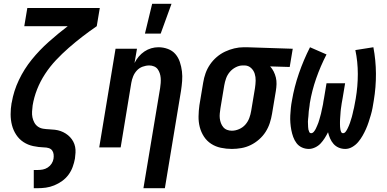

<svg xmlns="http://www.w3.org/2000/svg" viewBox="-20 -777 2040 1012"><path d="M158 215V119H178Q192 119 205.5 116.5Q219 114 231.5 106Q244 98 252 85.5Q260 73 262 60Q264 48 262.5 36Q261 24 254.5 15.5Q248 7 236.5 3.5Q225 0 213 0Q183 -1 155 -7Q127 -13 104 -28Q81 -43 65.5 -66.5Q50 -90 43 -117.5Q36 -145 36 -174.5Q36 -204 41 -234L42 -237Q52 -297 79.5 -355Q107 -413 147.5 -463Q188 -513 237 -556.5Q286 -600 337 -639H108L124 -735H506L490 -639Q452 -613 415 -584.5Q378 -556 342.5 -525Q307 -494 275 -460Q243 -426 217.5 -387Q192 -348 175.5 -306Q159 -264 152 -221Q150 -205 149 -189Q148 -173 151 -158.5Q154 -144 161 -131Q168 -118 180 -109.5Q192 -101 208 -98.5Q224 -96 239 -95.5Q254 -95 270 -93Q286 -91 300 -86Q314 -81 326.5 -73Q339 -65 349 -54.5Q359 -44 366 -31Q373 -18 376 -3Q379 12 378 28Q377 44 375 59Q371 81 363 103Q355 125 341 144Q327 163 307.5 177Q288 191 266 200Q244 209 222 212Q200 215 178 215Z M736 215 824 -313Q826 -326 827 -339.5Q828 -353 827 -366Q826 -379 822 -391Q818 -403 811 -412.5Q804 -422 792 -427Q780 -432 767 -432Q749 -432 731.5 -425.5Q714 -419 701.5 -405.5Q689 -392 682 -375Q675 -358 672 -340L616 0H503L589 -520H702L689 -445Q698 -463 711 -478.5Q724 -494 741 -505.5Q758 -517 777 -522.5Q796 -528 815 -528Q841 -528 865 -519Q889 -510 904.5 -492Q920 -474 928 -450Q936 -426 939 -401Q942 -376 940 -350Q938 -324 934 -298L849 215ZM744 -600 782 -757H884L827 -600Z M1202 8Q1173 8 1144.5 2Q1116 -4 1093 -19Q1070 -34 1055 -57Q1040 -80 1033 -107Q1026 -134 1026.5 -163.5Q1027 -193 1031 -222L1051 -342Q1055 -367 1063.5 -391Q1072 -415 1087 -437Q1102 -459 1122.5 -476.5Q1143 -494 1166.5 -505Q1190 -516 1215 -522Q1240 -528 1265 -528H1281L1523 -520L1507 -424L1404 -427Q1415 -415 1422.5 -400Q1430 -385 1434 -368.5Q1438 -352 1437.5 -334Q1437 -316 1434 -298L1414 -178Q1410 -153 1402 -128.5Q1394 -104 1380 -82Q1366 -60 1345.5 -42Q1325 -24 1301.5 -12.5Q1278 -1 1252.5 3.5Q1227 8 1202 8ZM1202 -88Q1221 -88 1240.5 -96.5Q1260 -105 1273.5 -120.5Q1287 -136 1294 -155Q1301 -174 1304 -193L1324 -313Q1327 -333 1327.5 -352Q1328 -371 1322.5 -388.5Q1317 -406 1303.5 -418.5Q1290 -431 1271 -432H1259Q1241 -432 1222.5 -422.5Q1204 -413 1191 -397.5Q1178 -382 1171.5 -363.5Q1165 -345 1162 -327L1142 -207Q1140 -193 1138.5 -179.5Q1137 -166 1138.5 -153Q1140 -140 1144.5 -128Q1149 -116 1157 -106.5Q1165 -97 1177 -92.5Q1189 -88 1202 -88Z M1608 8Q1588 8 1571 0Q1554 -8 1543 -22.5Q1532 -37 1525.5 -55Q1519 -73 1515.5 -91.5Q1512 -110 1510.5 -129.5Q1509 -149 1510 -168.5Q1511 -188 1513 -208Q1515 -228 1519 -248Q1531 -319 1555.5 -390Q1580 -461 1614 -528L1701 -490Q1669 -428 1646.5 -363.5Q1624 -299 1613 -233Q1612 -226 1611.5 -219Q1611 -212 1609.5 -205Q1608 -198 1607.5 -191Q1607 -184 1606.5 -177Q1606 -170 1605.5 -163.5Q1605 -157 1604 -150Q1603 -143 1603 -136Q1603 -129 1603.5 -122Q1604 -115 1604 -108Q1604 -101 1605.5 -94.5Q1607 -88 1610 -81.5Q1613 -75 1620 -75Q1628 -75 1634.5 -83Q1641 -91 1644.5 -98.5Q1648 -106 1651.5 -114Q1655 -122 1658 -130Q1661 -138 1663 -146Q1665 -154 1667.5 -162Q1670 -170 1672 -178.5Q1674 -187 1675.5 -195Q1677 -203 1679 -211Q1681 -219 1682.5 -227.5Q1684 -236 1685 -244Q1686 -252 1688 -260L1701 -338H1799L1786 -260Q1785 -253 1783.5 -246Q1782 -239 1781 -232Q1780 -225 1779 -218Q1778 -211 1777 -204.5Q1776 -198 1775.5 -191Q1775 -184 1774.5 -177Q1774 -170 1773.5 -163Q1773 -156 1772.5 -149Q1772 -142 1772 -135.5Q1772 -129 1772 -122Q1772 -115 1772.5 -108.5Q1773 -102 1774 -95.5Q1775 -89 1778 -82Q1781 -75 1788 -75Q1796 -75 1802 -83Q1808 -91 1811.5 -98.5Q1815 -106 1818.5 -113.5Q1822 -121 1824.5 -129Q1827 -137 1829.5 -145Q1832 -153 1834.5 -161Q1837 -169 1838.5 -177Q1840 -185 1842 -193Q1844 -201 1846 -209Q1848 -217 1849 -225Q1850 -233 1852 -241Q1854 -249 1855 -257Q1866 -322 1866 -387Q1866 -452 1853 -513L1948 -528Q1961 -460 1961.5 -389Q1962 -318 1950 -246Q1947 -227 1943.5 -208Q1940 -189 1934.5 -170.5Q1929 -152 1923 -133.5Q1917 -115 1909 -97Q1901 -79 1891 -61.5Q1881 -44 1868 -28.5Q1855 -13 1837 -2.5Q1819 8 1800 8Q1781 8 1765 1Q1749 -6 1738 -18.5Q1727 -31 1720 -47Q1713 -63 1709 -80Q1701 -64 1691.5 -49Q1682 -34 1670 -21Q1658 -8 1641 0Q1624 8 1608 8Z"/></svg>

Font: Iosevka
Style: Bold Italic
Weight: 700
Italic angle: -9°
Monospace: yes
Designer: Belleve Invis
Foundry: Belleve Invis
Version: Version 32.5.0; ttfautohint (v1.8.4)